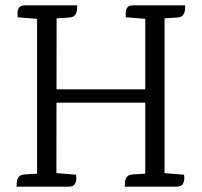

<svg xmlns="http://www.w3.org/2000/svg" viewBox="-20 -697 753 717"><path d="M190.6 -50.5 264.2 -44.5Q265.2 -39.5 265 -28.6Q264.8 -17.7 258.8 -8.9Q252.9 0 236.6 0H41.6Q42.6 -5 42.7 -15.4Q42.8 -25.7 49 -35.2Q55.3 -44.7 72.9 -45.7L118.5 -48.5V-626.6L45.7 -632.6Q45.7 -637.6 45.4 -648.5Q45.2 -659.4 51.1 -668.2Q57.1 -677.1 73.4 -677.1H268.3Q268.3 -672.1 267.7 -661.7Q267.1 -651.4 261.4 -642Q255.7 -632.6 237 -631.4L191.4 -628.6ZM522.5 -626.6 449.7 -632.6Q449.7 -637.6 449.4 -648.5Q449.1 -659.4 455 -668.2Q461 -677.1 477.3 -677.1H671.5Q671.5 -672.1 670.9 -661.7Q670.3 -651.4 664.5 -642Q658.8 -632.6 640.1 -631.4L594.5 -628.6V-50.5L667.3 -44.5Q668.3 -39.5 668.1 -28.6Q667.9 -17.7 662 -8.9Q656 0 639.7 0H445.5Q446.5 -5 446.6 -15.4Q446.7 -25.7 453 -35.2Q459.2 -44.7 476.9 -45.7L522.5 -48.5ZM534.5 -313.7H178.6V-363.3H534.5Z"/></svg>

Font: Karma Variable Light
Style: Regular
Weight: 300
Designer: Joana Correia
Foundry: Indian Type Foundry
Version: Version 3.000